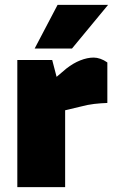

<svg xmlns="http://www.w3.org/2000/svg" viewBox="-20 -767 468 787"><path d="M51 0V-521H194L212 -452L252 -486Q280 -508 309 -519.5Q338 -531 364 -531Q377 -531 391.5 -526Q406 -521 420 -511V-345Q392 -344 366 -341Q340 -338 310 -330L247 -315V0ZM122 -568 216 -747H423L275 -568Z"/></svg>

Font: REM ExtraBold
Style: Regular
Weight: 800
Designer: Octavio Pardo
Foundry: Ashler Design
Version: Version 1.005;gftools[0.9.28]